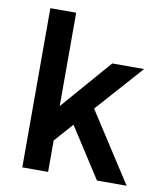

<svg xmlns="http://www.w3.org/2000/svg" viewBox="-83 -810 766 879"><g transform="rotate(10 300.0 -370.0)"><path d="M80 0H200V-146L277 -233L427 0H565L357 -322L551 -540H403L200 -306V-740H80Z"/></g></svg>

Font: CommitMono
Style: Bold
Weight: 700
Monospace: yes
Designer: Eigil Nikolajsen
Foundry: Eigil Nikolajsen
Version: Version 1.143